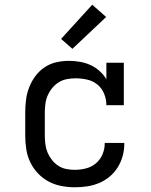

<svg xmlns="http://www.w3.org/2000/svg" viewBox="-20 -786 640 814"><path d="M297 8Q269 8 240 2.5Q211 -3 186 -16.5Q161 -30 141 -51Q121 -72 108.5 -98Q96 -124 91.5 -152.5Q87 -181 87 -210V-310Q87 -337 90.5 -364Q94 -391 104 -416.5Q114 -442 130.5 -464Q147 -486 169.5 -501Q192 -516 218.5 -522Q245 -528 272 -528Q295 -528 318.5 -524Q342 -520 363 -510.5Q384 -501 401.5 -485.5Q419 -470 431 -450V-520H505V-340H431Q431 -365 421.5 -388.5Q412 -412 393 -427.5Q374 -443 349.5 -448.5Q325 -454 300 -454Q282 -454 263.5 -450.5Q245 -447 229.5 -437.5Q214 -428 202 -413.5Q190 -399 182.5 -382Q175 -365 172.5 -346.5Q170 -328 170 -310V-210Q170 -192 172.5 -173.5Q175 -155 182 -138.5Q189 -122 200.5 -107.5Q212 -93 227.5 -83Q243 -73 261 -69.5Q279 -66 297 -66Q321 -66 344.5 -72Q368 -78 386.5 -93.5Q405 -109 414.5 -131.5Q424 -154 424 -178V-180H507V-177Q507 -150 500 -124.5Q493 -99 479 -76.5Q465 -54 444.5 -37Q424 -20 400 -10Q376 0 350 4Q324 8 297 8ZM287 -579 239 -621 371 -766 430 -714Z"/></svg>

Font: Iosevka Etoile
Style: Regular
Weight: 400
Designer: Belleve Invis
Foundry: Belleve Invis
Version: Version 33.2.4